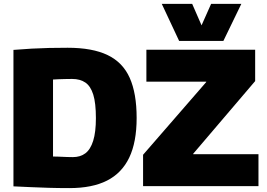

<svg xmlns="http://www.w3.org/2000/svg" viewBox="-20 -955 1368 985"><path d="M336 10Q278 10 229 8.5Q180 7 135.5 5Q91 3 49 1V-699Q98 -703 142.5 -705.5Q187 -708 232 -709Q277 -710 327 -710Q454 -710 532 -672.5Q610 -635 645.5 -555.5Q681 -476 681 -350Q681 -226 643 -146.5Q605 -67 529 -28.5Q453 10 336 10ZM354 -149Q392 -149 418 -168.5Q444 -188 458 -232.5Q472 -277 472 -349Q472 -426 458.5 -469.5Q445 -513 418 -531.5Q391 -550 350 -550Q331 -550 313 -549.5Q295 -549 280 -548.5Q265 -548 252 -547V-152Q265 -152 277 -151.5Q289 -151 301 -150.5Q313 -150 325.5 -149.5Q338 -149 354 -149ZM714 0V-161L1038 -534V-536H731V-700H1289V-539L971 -166V-164H1306V0ZM1218 -935 1126 -745H899L810 -935H966L1014 -825L1063 -935Z"/></svg>

Font: Georama ExtraCondensed Thin ExtraBold
Style: Regular
Weight: 800
Version: Version 1.001